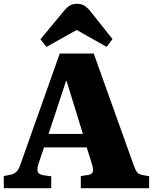

<svg xmlns="http://www.w3.org/2000/svg" viewBox="-21 -992 806 1012"><path d="M-1 0V-64L34 -71Q53 -75 65 -86Q77 -97 87 -126L294 -710H473L683 -123Q694 -93 703 -82.5Q712 -72 733 -69L765 -63V0H405V-64L444 -70Q463 -73 467.5 -85Q472 -97 465 -123L436 -215H211L181 -126Q174 -102 177.5 -87.5Q181 -73 209 -68L249 -63V0ZM235 -286H416L330 -565H327ZM224 -745 192 -785 315 -933Q332 -954 347.5 -963Q363 -972 385 -972Q405 -972 421 -963.5Q437 -955 456 -932L572 -786L541 -745L383 -834Z"/></svg>

Font: Literata 36pt ExtraBold
Style: Regular
Weight: 800
Designer: Latin by Veronika Burian and Jose Scaglione. Greek by Irene Vlachou. Cyrillic by Vera Evstafieva.
Foundry: TypeTogether
Version: Version 3.002